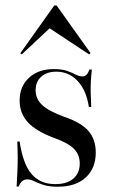

<svg xmlns="http://www.w3.org/2000/svg" viewBox="-20 -685 421 716"><path d="M196 11.3Q162.9 11.3 141.9 4.4Q121 -2.4 107.3 -9.3Q93.5 -16.1 81.5 -16.1Q59.7 -16.1 50 10.5H41.9Q43.5 -15.3 44.8 -42.3Q46 -69.4 46 -98Q46 -126.6 44.4 -157.3H53.2Q65.3 -74.2 97.6 -36.3Q129.8 1.6 186.3 1.6Q229.8 1.6 253.6 -19Q277.4 -39.5 277.4 -75Q277.4 -108.1 256 -129.8Q234.7 -151.6 183.1 -170.2Q115.3 -195.2 84.3 -228.6Q53.2 -262.1 53.2 -309.7Q53.2 -362.9 88.3 -395.2Q123.4 -427.4 180.6 -427.4Q211.3 -427.4 230.2 -420.6Q249.2 -413.7 262.5 -406.9Q275.8 -400 287.9 -400Q296.8 -400 302.8 -406.5Q308.9 -412.9 313.7 -425.8H322.6Q320.2 -405.6 319 -384.7Q317.7 -363.7 318.1 -339.9Q318.5 -316.1 320.2 -286.3H311.3Q302.4 -347.6 269.8 -382.7Q237.1 -417.7 190.3 -417.7Q154.8 -417.7 133.9 -399.2Q112.9 -380.6 112.9 -348.4Q112.9 -316.1 137.5 -293.1Q162.1 -270.2 220.2 -249.2Q282.3 -228.2 309.7 -196.8Q337.1 -165.3 337.1 -116.1Q337.1 -57.3 299.6 -23Q262.1 11.3 196 11.3ZM61.3 -482.3 55.6 -486.3 182.3 -664.5H191.1L317.7 -487.1L312.1 -482.3L150 -589.5H175.8Z"/></svg>

Font: Playfair 144pt SemiCondensed Medium
Style: Regular
Weight: 500
Width: 4
Designer: Claus Eggers Sørensen
Foundry: Claus Eggers Sørensen
Version: Version 2.203